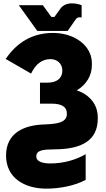

<svg xmlns="http://www.w3.org/2000/svg" viewBox="-20 -911 632 1143"><path d="M202 -727H383L431 -796C436 -803 442 -808 454 -808C457 -808 461 -808 466 -807V-880C448 -887 428 -891 408 -891C381 -891 356 -882 340 -860L304 -810H286L235 -880H92ZM490 7C427 43 356 62 278 62C230 62 196 49 196 21C196 -18 236 -21 307 -22C470 -23 562 -77 562 -205V-213C562 -286 516 -347 437 -373C494 -407 527 -461 527 -523V-535C527 -639 424 -715 296 -715C173 -715 80 -658 14 -560L165 -473C193 -531 231 -559 281 -559C320 -559 351 -532 351 -492V-490C351 -446 319 -419 264 -419H218V-294H286C349 -294 378 -274 378 -236V-233C378 -180 319 -173 240 -170C125 -166 16 -121 16 15C16 151 130 212 255 212C336 212 424 195 490 160Z"/></svg>

Font: Fixel Text ExtraBold
Style: Regular
Weight: 800
Width: 4
Designer: AlfaBravo + MacPaw
Foundry: Kyrylo Tkachov, Marchela Mozhyna, Serhii Makarenko, Maria Weinstein, Zakhar Kryvoshyya
Version: Version 1.211